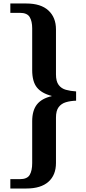

<svg xmlns="http://www.w3.org/2000/svg" viewBox="-20 -819 492 1098"><path d="M39.1 -799H130.6Q213.7 -799 256.9 -759.1Q300.1 -719.3 300.1 -650.9V-393.5Q300.1 -353.7 315.5 -333.2Q330.9 -312.7 356.8 -305.5Q382.8 -298.2 415.2 -296.2V-243.2Q382.8 -242.2 356.8 -234.4Q330.9 -226.7 315.5 -206.4Q300.1 -186.2 300.1 -146.3V113.1Q300.1 182.3 256.9 220.6Q213.7 259 130.6 259H39.1V205.6H93.1Q135.4 205.6 149.7 181.4Q164.1 157.2 164.1 113.9V-125.8Q164.1 -186.6 191 -221.3Q218 -255.9 275.3 -269V-270.6Q218.3 -285.2 191.2 -318.7Q164.1 -352.2 164.1 -418.1V-657.4Q164.1 -697.4 149.7 -721.5Q135.4 -745.6 93.1 -745.6H39.1Z"/></svg>

Font: Noto Serif Sinhala
Style: Regular
Weight: 400
Designer: Jelle Bosma - Monotype Design Team
Foundry: Monotype Imaging Inc.
Version: Version 2.006